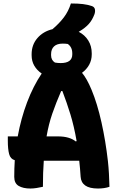

<svg xmlns="http://www.w3.org/2000/svg" viewBox="-20 -1075 690 1105"><path d="M227 0Q209 4 190.5 7Q172 10 155 10Q113 10 87.5 -5Q62 -20 62 -57Q62 -105 65 -153Q40 -160 32.5 -188.5Q25 -217 25 -265V-290H82Q101 -394 136 -486.5Q171 -579 220 -652Q193 -670 177.5 -696.5Q162 -723 162 -757V-763Q162 -817 195 -855.5Q228 -894 282 -907Q321 -940 347.5 -975Q374 -1010 388 -1055Q429 -1055 457.5 -1051.5Q486 -1048 509 -1040Q523 -1035 526 -1022.5Q529 -1010 524 -994Q511 -959 490.5 -936.5Q470 -914 438 -895Q435 -893 433 -892Q468 -874 488 -842Q508 -810 508 -768V-762Q508 -729 493 -702Q478 -675 452 -656Q480 -623 507 -558Q540 -479 564 -371Q588 -263 601 -148Q605 -112 607 -75Q609 -38 610 0Q596 5 579 7.5Q562 10 544 10Q495 10 470.5 -7.5Q446 -25 444 -58Q441 -107 436 -150H232Q227 -84 227 0ZM341 -824Q308 -824 291 -808Q274 -792 274 -763V-757Q274 -729 296 -715Q313 -712 329 -712Q396 -712 396 -762V-768Q396 -804 370 -822Q363 -823 356 -823.5Q349 -824 341 -824ZM314 -290Q380 -290 416 -261L421 -263Q406 -349 385.5 -416Q365 -483 339 -551H332Q302 -482 281 -421Q260 -360 248 -290Z"/></svg>

Font: Recursive Sn Csl St XBd
Style: Regular
Weight: 800
Version: Version 1.085;hotconv 1.1.0;makeotfexe 2.6.0; ttfautohint (v